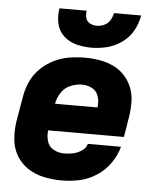

<svg xmlns="http://www.w3.org/2000/svg" viewBox="-53 -789 683 843"><g transform="rotate(5 288.0 -368.0)"><path d="M251 8Q290 8 329 -0.5Q368 -9 403.5 -32Q439 -55 463 -89.5Q487 -124 497 -162H351Q346 -143 327.5 -131Q309 -119 289.5 -115Q270 -111 251 -111Q226 -111 204.5 -122.5Q183 -134 176 -157.5Q169 -181 172 -206H506L521 -297Q526 -330 525.5 -363Q525 -396 513.5 -425Q502 -454 481 -477Q460 -500 431.5 -513.5Q403 -527 371 -532.5Q339 -538 306 -538Q272 -538 237.5 -532.5Q203 -527 170 -511Q137 -495 110.5 -469Q84 -443 69 -410Q54 -377 49 -344L30 -234Q24 -193 27.5 -153.5Q31 -114 50.5 -81.5Q70 -49 101.5 -28.5Q133 -8 172 0Q211 8 251 8ZM192 -325Q196 -350 211.5 -374Q227 -398 252.5 -408.5Q278 -419 304 -419Q328 -419 348.5 -407.5Q369 -396 376 -372.5Q383 -349 379 -325ZM328 -584Q363 -584 397.5 -592.5Q432 -601 463 -623Q494 -645 511.5 -677Q529 -709 535 -744H415Q412 -727 403 -712Q394 -697 377.5 -689.5Q361 -682 345 -682Q328 -682 314 -689.5Q300 -697 296 -712.5Q292 -728 295 -744H175Q169 -710 176 -677.5Q183 -645 206.5 -623Q230 -601 262.5 -592.5Q295 -584 328 -584Z"/></g></svg>

Font: Iosevka Sparkle Heavy Oblique
Style: Regular
Weight: 900
Italic angle: -9°
Designer: Belleve Invis
Foundry: Belleve Invis
Version: Version 4.5.0; ttfautohint (v1.8.3)